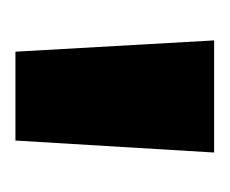

<svg xmlns="http://www.w3.org/2000/svg" viewBox="-44 -656 299 250"><g transform="rotate(90 105.0 -530.5)"><path d="M162.5 -401.6H46.8L32.1 -660.3H178.1Z"/></g></svg>

Font: Anek Tamil Medium
Style: Regular
Weight: 500
Designer: Aadarsh Rajan (Tamil), Yesha Goshar (Latin)
Foundry: Ek Type
Version: Version 1.003